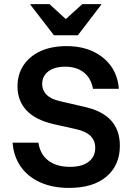

<svg xmlns="http://www.w3.org/2000/svg" viewBox="-20 -911 650 941"><path d="M318.3 10Q237.5 10 176.7 -17.5Q115.8 -45 81.2 -95Q46.7 -145 41.7 -211.7H168.3Q176.7 -154.2 217.1 -123.8Q257.5 -93.3 323.3 -93.3Q382.5 -93.3 414.6 -118.3Q446.7 -143.3 446.7 -186.7Q446.7 -220.8 424.6 -243.8Q402.5 -266.7 355 -277.5L243.3 -302.5Q155 -322.5 110.4 -369.6Q65.8 -416.7 65.8 -487.5Q65.8 -546.7 95.4 -591.2Q125 -635.8 178.8 -660.4Q232.5 -685 305.8 -685Q379.2 -685 435 -659.2Q490.8 -633.3 524.2 -586.7Q557.5 -540 562.5 -475.8H435.8Q425.8 -529.2 390 -556.7Q354.2 -584.2 299.2 -584.2Q247.5 -584.2 217.1 -561.2Q186.7 -538.3 186.7 -499.2Q186.7 -469.2 207.9 -447.1Q229.2 -425 274.2 -415L390 -388.3Q479.2 -369.2 523.3 -321.7Q567.5 -274.2 567.5 -196.7Q567.5 -101.7 502.1 -45.8Q436.7 10 318.3 10ZM244.2 -738.3 129.2 -887.5V-890.8H222.5L302.5 -817.5L383.3 -890.8H475.8V-887.5L361.7 -738.3Z"/></svg>

Font: Funnel Sans SemiBold
Style: Regular
Weight: 600
Designer: NORD ID, Kristian Moeller
Foundry: Dicotype
Version: Version 1.000